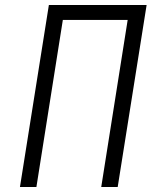

<svg xmlns="http://www.w3.org/2000/svg" viewBox="-20 -750 640 770"><path d="M60 0 176 -730H568L452 0H386L492 -670H232L126 0Z"/></svg>

Font: JetBrains Mono NL ExtraLight
Style: Italic
Weight: 200
Italic angle: -9°
Monospace: yes
Designer: Philipp Nurullin, Konstantin Bulenkov
Foundry: JetBrains
Version: Version 2.305; ttfautohint (v1.8.4.7-5d5b)